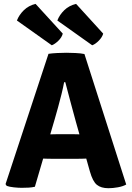

<svg xmlns="http://www.w3.org/2000/svg" viewBox="-20 -960 678 988"><path d="M229.5 -683Q248.5 -686 275.2 -687.2Q302 -688.5 322 -688.5Q341 -688.5 368.2 -687.2Q395.5 -686 414.5 -682L629.5 -10.5Q613 -1 586.8 3.8Q560.5 8.5 538 8.5Q500 8.5 478.5 -9Q457 -26.5 442.5 -78L371 -331.5Q359.5 -373.5 344.2 -430.2Q329 -487 316 -537H310Q305 -509.5 296.5 -475.5Q288 -441.5 278.8 -407.8Q269.5 -374 261.5 -346.5L159.5 1Q144.5 4.5 127.5 5.5Q110.5 6.5 91.5 6.5Q73.5 6.5 50.8 4Q28 1.5 14.5 -3.5L8.5 -12.5ZM241.5 -143Q234.5 -143 225.2 -143.2Q216 -143.5 206.8 -143.8Q197.5 -144 190.5 -144H106.5L155 -268.5H229Q236 -268.5 245 -268.8Q254 -269 263 -269.2Q272 -269.5 279 -269.5H352Q359.5 -269.5 368.2 -269.2Q377 -269 386.2 -268.8Q395.5 -268.5 402.5 -268.5H479L519.5 -144H435.5Q428.5 -144 419 -143.8Q409.5 -143.5 400.2 -143.2Q391 -143 384 -143ZM163 -940 303 -787Q298 -767.5 280.2 -750.2Q262.5 -733 246.5 -727L67 -854.5Q78.5 -884 103 -907.8Q127.5 -931.5 163 -940ZM371.5 -940 511 -787Q506 -768.5 488.5 -750.8Q471 -733 454.5 -727L275 -854.5Q286.5 -884 311 -907.8Q335.5 -931.5 371.5 -940Z"/></svg>

Font: Signika Light
Style: Bold
Weight: 700
Version: Version 2.003;gftools[0.9.32]